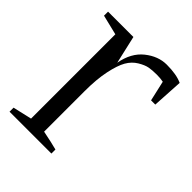

<svg xmlns="http://www.w3.org/2000/svg" viewBox="-160 -620 707 707"><g transform="rotate(45 194.0 -266.0)"><path d="M83 -477 5 -496V-517H137L162 -408Q173 -469 212.5 -500.5Q252 -532 296 -532Q347 -532 377 -518L370 -398H348L330 -477Q315 -480 296 -480Q273 -480 256.5 -477Q240 -474 218.5 -461Q197 -448 183.5 -424.5Q170 -401 160.5 -356Q151 -311 151 -249V-38Q197 -29 227 -21V0H9V-21L83 -38Z"/></g></svg>

Font: Afta serif
Style: Regular
Weight: 400
Designer: parq.ink
Foundry: Oriol Esparraguera Font
Version: Version 1.000